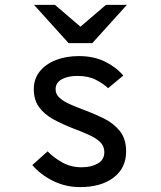

<svg xmlns="http://www.w3.org/2000/svg" viewBox="-20 -752 656 784"><path d="M307 12Q247.5 12 196.2 -13.5Q145 -39 112 -78L174.5 -134Q197 -110 232.8 -89.5Q268.5 -69 313 -69Q352.5 -69 379.2 -84.2Q406 -99.5 406 -131Q406 -155 389.2 -171.5Q372.5 -188 343.8 -201Q315 -214 279 -227.5Q234 -245 197.5 -265Q161 -285 139.5 -314.5Q118 -344 118 -388Q118 -430 142.2 -460.2Q166.5 -490.5 208.2 -506.8Q250 -523 302 -523Q362 -523 407.5 -501Q453 -479 483.5 -443.5L421.5 -392Q402 -410.5 371.2 -426.2Q340.5 -442 296.5 -442Q256.5 -442 231.8 -428Q207 -414 207 -387.5Q207 -367 223.2 -352.5Q239.5 -338 266 -326.2Q292.5 -314.5 323.5 -303Q365.5 -287.5 404.8 -268Q444 -248.5 469.5 -216.8Q495 -185 495 -133.5Q495 -66 444 -27Q393 12 307 12ZM260 -576 119 -732H204.5L308.5 -643L412.5 -732H498L357 -576Z"/></svg>

Font: Overpass Mono Light Medium
Style: Regular
Weight: 500
Monospace: yes
Version: Version 4.000